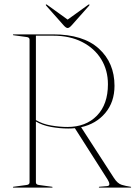

<svg xmlns="http://www.w3.org/2000/svg" viewBox="-20 -857 619 877"><path d="M503 -465Q503 -391 461 -341Q419 -291 350.5 -276L500.5 -44Q517 -18.5 536 -12.8Q555 -7 576 -4Q579 -4 579 -2Q579 0 576 0H434.5Q431.5 0 431.5 -2Q431.5 -4 434.5 -4L469.5 -7Q480 -8 479.5 -16.5Q479 -25 471.5 -37L322 -271.5Q308 -270 291.5 -270Q253 -270 213 -277.2Q173 -284.5 144 -302V-24Q144 -13.5 158 -12L217 -4Q220 -4 220 -2Q220 0 217 0H42Q39 0 39 -2Q39 -4 42 -4L101 -12Q115 -13.5 115 -24V-676Q115 -686.5 101 -688L42 -696Q39 -696 39 -698Q39 -700 42 -700H222.5Q360 -700 431.5 -635Q503 -570 503 -465ZM144 -694V-308.5Q173.5 -290.5 213.5 -283.8Q253.5 -277 287.5 -277Q372.5 -277 422.8 -328.8Q473 -380.5 473 -472Q473 -536.5 442.2 -586.5Q411.5 -636.5 355.2 -665.2Q299 -694 222.5 -694ZM307.5 -741.5Q296.5 -729 289 -729Q281.5 -729 270.5 -741.5L191.5 -830.5Q188 -834.5 190 -836.5Q191.5 -838 196 -834.5L289 -767.5L382 -834.5Q386.5 -838 388 -836.5Q390 -834.5 386.5 -830.5Z"/></svg>

Font: Fraunces 144pt Thin
Style: Regular
Weight: 100
Version: Version 1.000;[f99f86859]